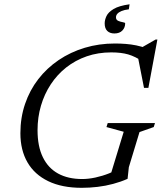

<svg xmlns="http://www.w3.org/2000/svg" viewBox="-20 -888 772 918"><path d="M373 -32Q402.5 -32 436.2 -39.2Q470 -46.5 501.8 -59.2Q533.5 -72 555 -88.5L501.5 -28.5L571.5 -258L489 -280.5L495 -299.5H721L715 -280.5L647 -256.5L596 -88.5L590 -33Q557.5 -18.5 521 -8.8Q484.5 1 446.5 5.5Q408.5 10 371 10Q276 10 210.5 -21.8Q145 -53.5 111.2 -112Q77.5 -170.5 77.5 -251Q77.5 -325.5 99.8 -391Q122 -456.5 163 -509.5Q204 -562.5 260.5 -600.8Q317 -639 385 -659.5Q453 -680 529.5 -680Q555.5 -680 581 -678Q606.5 -676 631.5 -671Q656.5 -666 681 -656.5L651.5 -657.5L724 -699H732.5L689.5 -468H668.5L639.5 -615L664 -593Q626.5 -618 593 -627.8Q559.5 -637.5 512 -637.5Q449 -637.5 394.8 -618.8Q340.5 -600 297 -565.8Q253.5 -531.5 222.8 -484.8Q192 -438 175.8 -382.5Q159.5 -327 159.5 -265.5Q159.5 -188.5 184.8 -136.5Q210 -84.5 257.8 -58.2Q305.5 -32 373 -32ZM578.5 -776.5Q578.5 -756 565 -742Q551.5 -728 527 -728Q505.5 -728 493 -740Q480.5 -752 480.5 -776.5Q480.5 -792.5 489 -811Q497.5 -829.5 523.2 -845Q549 -860.5 599.5 -867.5L596 -843.5Q574.5 -841 561 -835.2Q547.5 -829.5 541 -822Q534.5 -814.5 534.5 -805Q534.5 -793 545.5 -788.2Q556.5 -783.5 567.5 -781.8Q578.5 -780 578.5 -776.5Z"/></svg>

Font: Newsreader 18pt
Style: Italic
Weight: 400
Italic angle: -17°
Version: Version 1.003